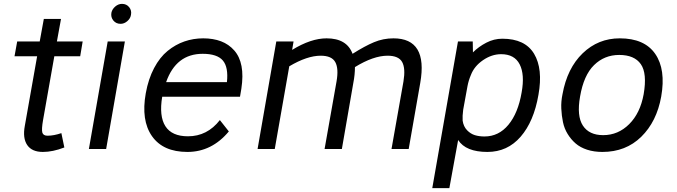

<svg xmlns="http://www.w3.org/2000/svg" viewBox="-20 -762 3464 982"><path d="M257.8 -474.1 200.2 -147.9Q191.9 -100.1 196.5 -84Q201.2 -67.9 223.1 -67.9Q255.4 -67.9 293.9 -81.1L309.1 -7.8Q250 15.1 199.2 15.1Q143.1 15.1 119.1 -20.3Q95.2 -55.7 106.9 -118.2L169.9 -474.1H54.2L67.9 -549.8H183.1L204.1 -665H292L271 -549.8H402.8L390.1 -474.1Z M604 -742.2Q627 -742.2 640.6 -725.3Q654.3 -708.5 649.9 -686Q647 -667.5 631.1 -653.8Q615.2 -640.1 596.7 -640.1Q573.7 -640.1 559.8 -657Q545.9 -673.8 549.8 -696.8Q553.7 -715.3 569.6 -728.8Q585.4 -742.2 604 -742.2ZM522.9 0H434.6L530.8 -549.8H618.7Z M1214.4 -308.1 1207.5 -267.1H809.6Q793 -168 825.9 -116.5Q858.9 -64.9 941.4 -64.9Q1040 -64.9 1104.5 -147.9L1150.4 -89.8Q1063 15.1 938.5 15.1Q814 15.1 757.3 -65.7Q700.7 -146.5 725.6 -285.2Q738.8 -358.4 768.1 -413.8Q797.4 -469.2 837.4 -501.7Q877.4 -534.2 923.1 -550Q968.8 -565.9 1019.5 -565.9Q1070.3 -565.9 1110.4 -550.8Q1150.4 -535.6 1178.2 -503.9Q1206.1 -472.2 1215.3 -423.6Q1224.6 -375 1214.4 -308.1ZM1016.6 -486.8Q880.4 -486.8 829.6 -341.8H1140.6Q1148.9 -418 1119.9 -452.4Q1090.8 -486.8 1016.6 -486.8Z M1992.2 -565.9Q2169.4 -565.9 2129.4 -337.9L2070.3 0H1982.4L2043.5 -345.2Q2054.7 -412.1 2036.9 -444.6Q2019 -477.1 1962.4 -477.1Q1890.1 -477.1 1795.4 -418.9Q1795.4 -379.9 1787.1 -337.9L1728.5 0H1640.1L1701.2 -345.2Q1712.9 -411.6 1694.8 -444.3Q1676.8 -477.1 1620.1 -477.1Q1550.8 -477.1 1459.5 -422.9L1385.3 0H1297.4L1393.1 -549.8H1481.4L1474.1 -506.8Q1570.3 -565.9 1650.4 -565.9Q1753.9 -565.9 1783.2 -486.8Q1845.7 -526.4 1892.8 -546.1Q1939.9 -565.9 1992.2 -565.9Z M2549.3 -564Q2665.5 -564 2711.7 -486.8Q2757.8 -409.7 2733.9 -276.9Q2710.4 -140.6 2642.8 -62.7Q2575.2 15.1 2473.1 15.1Q2362.3 15.1 2323.2 -45.9L2278.3 200.2H2190.9L2322.3 -549.8H2397.9L2398.9 -494.1Q2428.2 -523.4 2467.3 -543.7Q2506.3 -564 2549.3 -564ZM2647.9 -289.1Q2664.6 -380.9 2637.9 -432.9Q2611.3 -484.9 2543 -484.9Q2495.1 -484.9 2450.2 -454.1Q2405.3 -423.3 2388.2 -377.9Q2376.5 -350.6 2371.1 -321.8L2349.1 -201.2Q2344.7 -168 2346.2 -145Q2350.6 -114.7 2368.9 -95.9Q2387.2 -77.1 2409.2 -70.6Q2431.2 -64 2458 -64Q2530.8 -64 2580.3 -123.8Q2629.9 -183.6 2647.9 -289.1Z M3149.9 -565.9Q3276.4 -565.9 3331.3 -486.3Q3386.2 -406.7 3361.8 -268.1Q3338.9 -140.1 3259.8 -62.5Q3180.7 15.1 3061 15.1Q3018.1 15.1 2982.9 3.7Q2947.8 -7.8 2924.1 -28.3Q2900.4 -48.8 2883.3 -76.7Q2866.2 -104.5 2859.4 -137.2Q2852.5 -169.9 2850.8 -206.3Q2849.1 -242.7 2856.9 -279.8Q2880.9 -413.1 2960.2 -489.5Q3039.6 -565.9 3149.9 -565.9ZM3147 -481Q3071.3 -481 3018.3 -429Q2965.3 -377 2946.8 -268.1Q2929.2 -168.5 2961.2 -119.6Q2993.2 -70.8 3064.9 -70.8Q3141.6 -70.8 3198 -127Q3254.4 -183.1 3272 -279.8Q3290.5 -386.7 3257.6 -433.8Q3224.6 -481 3147 -481Z"/></svg>

Font: Stilu
Style: Italic
Weight: 400
Italic angle: -10°
Designer: Genilson Lima Santos
Foundry: Genilson Lima Santos
Version: Version 1.200;PS 001.200;hotconv 1.0.88;makeotf.lib2.5.64775